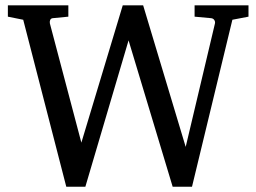

<svg xmlns="http://www.w3.org/2000/svg" viewBox="-20 -691 971 727"><path d="M859.9 -616.2 707 16.1H633.8L466.8 -538.1L303.2 16.1H231L67.9 -616.2L9.8 -627.9V-670.9H238.8V-627.9L179.2 -622.1Q172.4 -621.1 169.9 -615Q167.5 -608.9 168.9 -602.1L288.1 -150.9L444.8 -670.9H522L683.1 -134.8L793.9 -602.1Q795.4 -608.9 791.5 -615Q787.6 -621.1 779.8 -622.1L716.8 -627.9V-670.9H920.9V-627.9Z"/></svg>

Font: Charis SIL
Style: Regular
Weight: 400
Foundry: SIL International
Version: Version 4.112